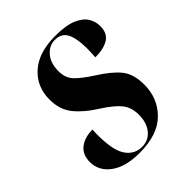

<svg xmlns="http://www.w3.org/2000/svg" viewBox="-163 -642 749 749"><g transform="rotate(-45 211.5 -268.0)"><path d="M174 10Q98 10 55 -21.5Q12 -53 12 -102Q12 -144 39.5 -164.5Q67 -185 109 -185Q108 -175 108 -165.5Q108 -156 108 -147Q109 -67 133.5 -33.5Q158 0 198 0Q234 0 256 -27Q278 -54 278 -98Q278 -138 257 -164.5Q236 -191 184 -224Q133 -256 103 -293Q73 -330 73 -386Q73 -457 123 -501.5Q173 -546 264 -546Q323 -546 356 -532Q389 -518 402.5 -496Q416 -474 416 -449Q416 -409 389 -392.5Q362 -376 316 -376Q317 -390 317.5 -403Q318 -416 318 -427Q317 -482 302.5 -509Q288 -536 252 -536Q221 -536 198.5 -510Q176 -484 176 -439Q176 -403 196.5 -380.5Q217 -358 265 -327Q321 -292 348.5 -258.5Q376 -225 376 -166Q376 -91 325.5 -40.5Q275 10 174 10Z"/></g></svg>

Font: Noto Serif Display ExtraCondensed
Style: Bold Italic
Weight: 700
Width: 2
Italic angle: -12°
Designer: Monotype Design Team
Foundry: Monotype Imaging Inc.
Version: Version 2.009